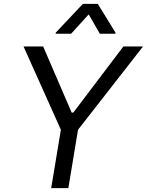

<svg xmlns="http://www.w3.org/2000/svg" viewBox="-20 -966 754 986"><path d="M100.9 -727.3 292.6 -299.7 242.9 0H331L380.7 -299.7L714.5 -727.3H613.6L356.5 -387.8H348L201.7 -727.3ZM265.6 -792.6H345.2L435.4 -892L492.9 -792.6H572.4L573.2 -798.3L482.2 -946H405.5L266.3 -798.3Z"/></svg>

Font: Magic Ui Pro
Style: Italic
Weight: 400
Italic angle: -9.39999°
Designer: Stefan Endress, Andreas Faust
Version: Version 1.000;FEAKit 1.0